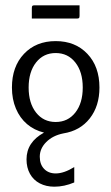

<svg xmlns="http://www.w3.org/2000/svg" viewBox="-20 -500 420 724"><path d="M100 -430V-469Q100 -476 102 -478Q104 -480 111 -480H280V-441Q280 -434 278 -432Q276 -430 269 -430ZM25 -170Q25 -249 70.5 -297Q116 -345 190 -345Q264 -345 309.5 -297Q355 -249 355 -170Q355 -100 318.5 -53.5Q282 -7 219 3Q179 11 154.5 35.5Q130 60 130 91Q130 120 146.5 137Q163 154 190 154Q221 154 260 130V188Q222 204 185 204Q154 204 130 191.5Q106 179 93 155.5Q80 132 80 101Q80 36 146 0Q109 -9 82 -32Q55 -55 40 -90.5Q25 -126 25 -170ZM116 -264.5Q88 -229 88 -170Q88 -111 116 -75.5Q144 -40 190 -40Q236 -40 264 -75.5Q292 -111 292 -170Q292 -229 264 -264.5Q236 -300 190 -300Q144 -300 116 -264.5Z"/></svg>

Font: Glametrix
Style: Regular
Weight: 500
Designer: gluk
Foundry: gluk
Version: Version 0.40